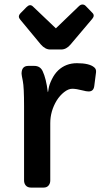

<svg xmlns="http://www.w3.org/2000/svg" viewBox="-20 -849 457 869"><path d="M77.6 -515.6Q77.6 -550.8 108.4 -550.8H134.8Q161.6 -550.8 172.9 -527.3Q189 -493.2 196.3 -433.1Q196.3 -432.1 197 -432.1Q197.8 -432.1 200.2 -448.7Q202.6 -465.3 214.4 -489.5Q226.1 -513.7 243.2 -530.3Q277.8 -563 328.1 -563Q384.3 -563 406.2 -544.4Q416.5 -536.1 414.6 -521.5L406.7 -460Q403.8 -435.1 381.3 -435.1Q370.6 -435.1 355 -439.5Q324.7 -447.3 307.1 -447.3Q289.6 -447.3 270 -431.9Q250.5 -416.5 236.3 -393.6Q207.5 -345.7 207.5 -291.5V-32.2Q207.5 -18.6 199.7 -9.3Q191.9 0 177.2 0H120.6Q105 0 96.9 -9.3Q88.9 -18.6 88.9 -32.2V-368.7Q88.9 -454.6 83.3 -482.2Q77.6 -509.8 77.6 -515.6ZM207 -625Q184.6 -625 164.6 -647.9L72.3 -759.3Q65.4 -767.1 65.4 -774.2Q65.4 -781.2 73.2 -789.6L100.1 -816.9Q115.7 -832.5 128.9 -819.8L232.9 -720.7L337.4 -821.3Q345.2 -828.6 353.3 -828.6Q361.3 -828.6 367.7 -822.3L398.4 -790.5Q410.2 -778.8 397.5 -763.7L298.8 -647Q280.3 -625 256.8 -625Z"/></svg>

Font: Capriola
Style: Regular
Weight: 400
Designer: Viktoriya Grabowska
Foundry: Viktoriya Grabowska
Version: Version 1.007